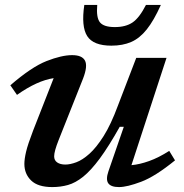

<svg xmlns="http://www.w3.org/2000/svg" viewBox="-20 -749 746 780"><path d="M420.5 -53 483 -234H466.5Q421.5 -154 385.5 -105.2Q349.5 -56.5 318 -31.2Q286.5 -6 256.2 2.5Q226 11 192.5 11Q134 11 106.5 -15.8Q79 -42.5 79 -83Q79 -103 86 -132.8Q93 -162.5 114.5 -218.5L198 -431.5Q131 -421.5 49 -363.5L22 -402.5Q108 -477 169.2 -501Q230.5 -525 273 -525Q313.5 -525 325.2 -502.8Q337 -480.5 317.5 -430L218 -179.5Q200 -134 200 -114Q200 -97.5 212.5 -89Q225 -80.5 245.5 -80.5Q265 -80.5 290 -89.8Q315 -99 343.2 -124.2Q371.5 -149.5 401 -196.2Q430.5 -243 458.5 -318.5L533.5 -514H656.5L514 -78Q547.5 -81 586 -94.8Q624.5 -108.5 667.5 -136L691 -97.5Q610.5 -32 553.2 -10.5Q496 11 463.5 11Q431 11 420 -4.2Q409 -19.5 420.5 -53ZM446.5 -639Q491 -639 518.8 -658Q546.5 -677 573 -729H633.5Q605 -665.5 576.2 -629.5Q547.5 -593.5 513 -578.5Q478.5 -563.5 432.5 -563.5Q359 -563.5 334.2 -602.5Q309.5 -641.5 322.5 -729H375Q370.5 -677 386.2 -658Q402 -639 446.5 -639Z"/></svg>

Font: Newsreader Caption Medium
Style: Italic
Weight: 500
Italic angle: -17°
Designer: Hugues Gentile
Foundry: Production Type
Version: Version 1.001